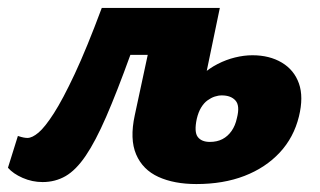

<svg xmlns="http://www.w3.org/2000/svg" viewBox="-33 -447 805 483"><path d="M74 11Q48 11 24 0.5Q0 -10 -13 -25L12 -105Q21 -102 26.5 -101Q32 -100 36 -100Q48 -100 64 -113.5Q80 -127 102.5 -162Q125 -197 155 -261Q185 -325 223 -427H427L409 -309H295Q261 -215 234 -153Q207 -91 182.5 -55Q158 -19 132 -4Q106 11 74 11ZM461 16Q405 16 365.5 -2Q326 -20 309.5 -58.5Q293 -97 306 -157L364 -427H520L462 -148Q455 -115 464.5 -102.5Q474 -90 495 -90Q513 -90 526.5 -97Q540 -104 549.5 -117.5Q559 -131 563 -150Q571 -181 559.5 -194Q548 -207 525 -207Q516 -207 507 -204Q498 -201 489 -194.5Q480 -188 473 -176.5Q466 -165 462 -148L440 -218Q455 -241 474 -258Q493 -275 514.5 -286Q536 -297 558.5 -302.5Q581 -308 602 -308Q645 -308 676 -289.5Q707 -271 719 -237Q731 -203 719 -154Q706 -101 670.5 -63Q635 -25 582 -4.5Q529 16 461 16Z"/></svg>

Font: Ysabeau Office Black
Style: Italic
Weight: 900
Italic angle: -12°
Designer: Christian Thalmann (Catharsis Fonts)
Version: Version 2.001;gftools[0.9.30]; featfreeze: tnum,lnum,ss02